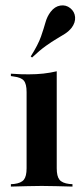

<svg xmlns="http://www.w3.org/2000/svg" viewBox="-20 -689 304 709"><path d="M78.2 -208.1V-349.2Q78.2 -379 68.1 -391.1Q58.1 -403.2 30.6 -406.5L20.2 -408.1V-416.9Q41.1 -415.3 56.5 -414.9Q71.8 -414.5 86.3 -414.5Q114.5 -414.5 140.3 -417.3Q166.1 -420.2 189.5 -425.8V-416.9V-208.1ZM133.9 -2.4Q107.3 -2.4 81.5 -1.6Q55.6 -0.8 20.2 0V-8.9L32.3 -9.7Q58.1 -12.9 68.1 -25.4Q78.2 -37.9 78.2 -67.7V-208.1H189.5V-67.7Q189.5 -37.9 199.6 -25.4Q209.7 -12.9 235.5 -9.7L247.6 -8.9V0Q212.9 -0.8 187.1 -1.6Q161.3 -2.4 133.9 -2.4ZM98.4 -476.6 93.5 -480.6Q121 -524.2 131.5 -554.4Q141.9 -584.7 148 -606.5Q154 -628.2 166.9 -645.2Q182.3 -665.3 202.8 -668.5Q223.4 -671.8 239.5 -658.9Q255.6 -646 257.3 -625.8Q258.9 -605.6 244.4 -586.3Q233.9 -573.4 220.2 -564.5Q206.5 -555.6 189.1 -545.6Q171.8 -535.5 149.2 -519.4Q126.6 -503.2 98.4 -476.6Z"/></svg>

Font: Playfair 144pt SemiCondensed
Style: Bold
Weight: 700
Width: 4
Designer: Claus Eggers Sørensen
Foundry: Claus Eggers Sørensen
Version: Version 2.203